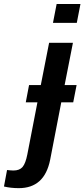

<svg xmlns="http://www.w3.org/2000/svg" viewBox="-129 -745 427 972"><path d="M278.3 -724.6 259.8 -629.4H139.2L157.7 -724.6ZM-33.7 207.5Q-74.2 207.5 -108.9 199.2L-93.3 115.7Q-84.5 116.7 -76.4 117.4Q-68.4 118.2 -61 118.2Q-29.8 118.2 -14.6 100.1Q0.5 82 9.3 37.1L60.5 -227.1H1.5L18.1 -314.5H77.6L119.6 -528.3H240.2L198.2 -314.5H258.8L241.7 -227.1H181.2L125 63.5Q110.4 136.2 70.6 171.9Q30.8 207.5 -33.7 207.5Z"/></svg>

Font: Arimo SemiBold
Style: Italic
Weight: 600
Italic angle: -12°
Version: Version 1.33